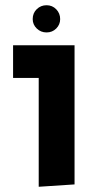

<svg xmlns="http://www.w3.org/2000/svg" viewBox="-20 -709 373 734"><path d="M128 -411H30V-536H265V-4L128 5ZM105 -636Q105 -659 120.5 -674Q136 -689 158 -689Q180 -689 195 -673.5Q210 -658 210 -636Q210 -615 195 -600Q180 -585 158 -585Q136 -585 120.5 -600Q105 -615 105 -636Z"/></svg>

Font: Secular One
Style: Regular
Weight: 400
Designer: Michal Sahar
Foundry: Hagilda
Version: Version 1.000